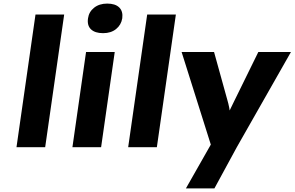

<svg xmlns="http://www.w3.org/2000/svg" viewBox="-20 -821 1643 1071"><path d="M72 0 178 -740H338L232 0Z M384 0 460 -531H620L544 0ZM555 -636Q510 -636 487.5 -657.5Q465 -679 471 -719Q476 -755 505 -778Q534 -801 578 -801Q623 -801 645 -779.5Q667 -758 662 -719Q656 -682 627.5 -659Q599 -636 555 -636Z M695 0 801 -740H961L855 0Z M1017 230 1179 -55 1169 27 993 -531H1174L1248 -264Q1254 -244 1258.5 -221Q1263 -198 1264 -177L1240 -164Q1249 -179 1259.5 -201.5Q1270 -224 1283 -250L1421 -531H1603L1301 0L1176 230Z"/></svg>

Font: Lexend
Style: Bold Italic
Weight: 700
Italic angle: -8.13011°
Designer: Bonnie Shaver-Troup, Thomas Jockin
Foundry: Lexend
Version: Version 1.007